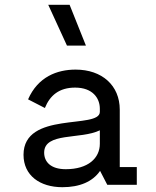

<svg xmlns="http://www.w3.org/2000/svg" viewBox="-20 -770 650 800"><path d="M295 -480C218 -480 138 -450 97 -356L167 -320C188 -372 226 -405 293 -405C366 -405 396 -361 396 -317V-304C396 -230 78 -309 78 -125C78 -39 146 10 240 10C312 10 366 -13 397 -58L427 0H550V-74H479V-313C479 -414 405 -480 295 -480ZM164 -134C164 -220 316 -188 396 -227V-171C396 -111 347 -65 254 -65C191 -65 164 -96 164 -134ZM270 -750H181L259 -580H338Z"/></svg>

Font: Necto Mono
Style: Regular
Weight: 400
Designer: Marco Condello
Foundry: Collletttivo
Version: Version 1.300;Glyphs 3.2 (3217)